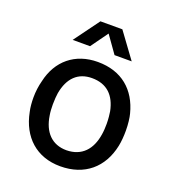

<svg xmlns="http://www.w3.org/2000/svg" viewBox="-130 -799 814 905"><g transform="rotate(20 277.0 -346.5)"><path d="M126 -573H213L275 -659L336 -573H422L329 -700H219ZM274 7C396 7 477 -63 501 -178C506 -202 508 -230 508 -256C508 -288 504 -321 499 -339C471 -449 394 -516 274 -516C160 -516 80 -449 56 -340C49 -314 45 -284 45 -255C45 -231 47 -205 52 -184C75 -67 154 7 274 7ZM276 -74C202 -74 158 -122 146 -201C143 -217 142 -237 142 -256C142 -278 144 -300 146 -313C160 -392 204 -435 274 -435C349 -435 392 -392 407 -317C409 -305 412 -280 412 -256C412 -239 411 -218 408 -201C396 -124 353 -75 276 -74Z"/></g></svg>

Font: Arthouse Owned Medium
Style: Regular
Weight: 500
Designer: Jeremy Tribby
Foundry: Tribby Type
Version: Version 1.000;PS 001.000;hotconv 1.0.88;makeotf.lib2.5.64775